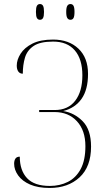

<svg xmlns="http://www.w3.org/2000/svg" viewBox="-20 -922 541 951"><path d="M226 9Q168 9 129 -8Q90 -25 70 -53Q50 -81 50 -111Q50 -127 56.5 -136.5Q63 -146 78 -146Q78 -78 114 -39.5Q150 -1 227 -1Q276 -1 316 -21Q356 -41 379.5 -84.5Q403 -128 403 -198Q403 -276 361 -321.5Q319 -367 250 -367H174V-377H251Q317 -377 352.5 -423Q388 -469 388 -549Q388 -629 350.5 -672.5Q313 -716 243 -716Q178 -716 146 -694Q114 -672 103.5 -636Q93 -600 93 -557Q78 -557 70.5 -568Q63 -579 63 -597Q63 -626 82 -656Q101 -686 140.5 -706Q180 -726 243 -726Q321 -726 368.5 -681Q416 -636 416 -556Q416 -478 384 -432.5Q352 -387 293 -372Q349 -363 390 -321Q431 -279 431 -196Q431 -96 374 -43.5Q317 9 226 9ZM329 -824Q319 -824 313.5 -832.5Q308 -841 308 -863Q308 -885 313.5 -893.5Q319 -902 329 -902Q339 -902 344 -893.5Q349 -885 349 -863Q349 -841 344 -832.5Q339 -824 329 -824ZM178 -824Q168 -824 163 -832.5Q158 -841 158 -863Q158 -885 163 -893.5Q168 -902 178 -902Q188 -902 193 -893.5Q198 -885 198 -863Q198 -841 193 -832.5Q188 -824 178 -824Z"/></svg>

Font: Noto Serif Display SemiCondensed Thin
Style: Regular
Weight: 100
Width: 4
Designer: Monotype Design Team
Foundry: Monotype Imaging Inc.
Version: Version 2.009